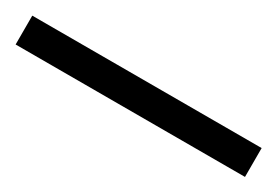

<svg xmlns="http://www.w3.org/2000/svg" viewBox="-16 -960 490 340"><g transform="rotate(30 229.5 -789.5)"><path d="M-5 -760V-819H464V-760Z"/></g></svg>

Font: Noto Serif Gujarati
Style: Regular
Weight: 400
Designer: Universal Thirst, Indian Type Foundry and the Monotype Design Team
Foundry: Monotype Imaging Inc.
Version: Version 2.102